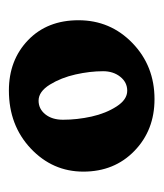

<svg xmlns="http://www.w3.org/2000/svg" viewBox="11 -762 361 423"><g transform="rotate(-90 191.5 -550.5)"><path d="M24.9 -547.4Q24.9 -615.2 75.9 -663.3Q127 -711.4 203.6 -711.4Q270.5 -711.4 314.5 -669.2Q358.4 -627 358.4 -558.1Q358.4 -487.8 308.1 -439.2Q257.8 -390.6 184.6 -390.6Q116.2 -390.6 70.6 -434.8Q24.9 -479 24.9 -547.4ZM203.1 -450.7Q221.7 -450.7 233.9 -466.1Q246.1 -481.4 246.1 -503.9Q246.1 -532.7 239 -564.5Q231.9 -596.2 216.6 -621.1Q201.2 -646 181.2 -646Q163.1 -646 151.1 -631.1Q139.2 -616.2 139.2 -592.3Q139.2 -561 146.2 -529.3Q153.3 -497.6 168.5 -474.1Q183.6 -450.7 203.1 -450.7Z"/></g></svg>

Font: Cooper* ExtraBold
Style: Regular
Weight: 800
Designer: Owen Earl
Foundry: indestructible type*
Version: Version 0.001